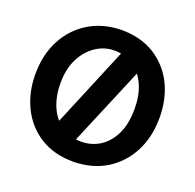

<svg xmlns="http://www.w3.org/2000/svg" viewBox="-125 -826 987 971"><g transform="rotate(20 368.5 -341.0)"><path d="M368 14Q262 14 187.5 -33Q113 -80 74 -160Q35 -240 35 -337Q35 -442 77 -522Q119 -602 194 -648Q269 -694 368 -696Q475 -696 549.5 -648.5Q624 -601 662.5 -522Q701 -443 701 -345Q701 -239 659 -159Q617 -79 543 -33.5Q469 12 368 14ZM368 -95Q423 -95 467.5 -122.5Q512 -150 539.5 -205Q567 -260 567 -344Q567 -415 543.5 -469Q520 -523 475.5 -554.5Q431 -586 370 -586Q317 -586 271 -555Q225 -524 197.5 -469Q170 -414 170 -338Q170 -267 194 -212Q218 -157 262.5 -126Q307 -95 368 -95ZM322 -52 215 -123 423 -622 531 -549Z"/></g></svg>

Font: Catamaran Thin
Style: Bold
Weight: 700
Version: Version 2.000